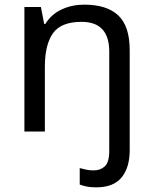

<svg xmlns="http://www.w3.org/2000/svg" viewBox="-20 -566 658 826"><path d="M394 240Q370 240 353 236.5Q336 233 323 228V157Q337 161 351 164Q365 167 383 167Q412 167 431 149.5Q450 132 450 83V-344Q450 -472 331 -472Q242 -472 207.5 -422.5Q173 -373 173 -279V0H85V-536H156L170 -463H175Q201 -505 245.5 -525.5Q290 -546 342 -546Q440 -546 489 -499.5Q538 -453 538 -350V80Q538 155 503 197.5Q468 240 394 240Z"/></svg>

Font: Noto Sans Old Hungarian
Style: Regular
Weight: 400
Designer: Monotype Design Team
Foundry: Monotype Imaging Inc.
Version: Version 2.005; ttfautohint (v1.8.4.7-5d5b)